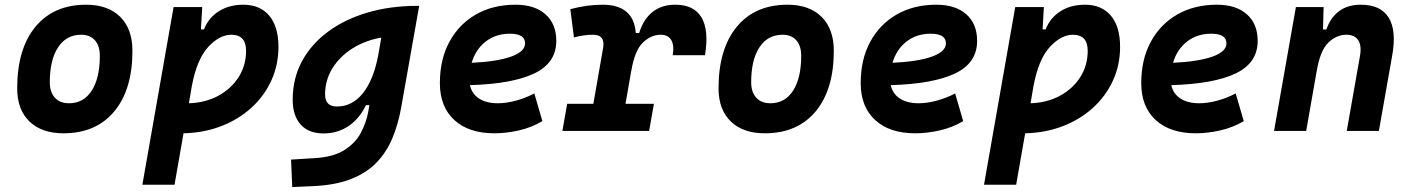

<svg xmlns="http://www.w3.org/2000/svg" viewBox="-20 -547 5899 802"><path d="M245.1 9.8Q153.8 9.8 102.8 -39.8Q51.8 -89.4 51.8 -177.7Q51.8 -342.8 127.9 -435.1Q204.1 -527.3 339.8 -527.3Q431.2 -527.3 482.2 -476.6Q533.2 -425.8 533.2 -335Q533.2 -172.4 457 -81.3Q380.9 9.8 245.1 9.8ZM268.6 -115.7Q329.1 -115.7 363 -168.2Q397 -220.7 397 -314Q397 -355.5 376.5 -378.7Q356 -401.9 318.8 -401.9Q257.3 -401.9 222.7 -349.4Q188 -296.9 188 -203.6Q188 -162.1 209.2 -138.9Q230.5 -115.7 268.6 -115.7Z M709 224.6H574.7L705.1 -517.6H824.7L819.3 -424.3H832Q851.6 -473.6 894.8 -500.5Q938 -527.3 996.1 -527.3Q1065.9 -527.3 1104.5 -481.7Q1143.1 -436 1143.1 -351.6Q1143.1 -275.4 1113.3 -210.4Q1083.5 -145.5 1029.8 -96.7Q976.1 -47.9 903.8 -20Q831.5 7.8 746.6 9.8ZM769 -115.7Q837.4 -117.7 891.4 -146.7Q945.3 -175.8 976.6 -224.6Q1007.8 -273.4 1007.8 -335Q1007.8 -401.9 946.3 -401.9Q897.5 -401.9 850.3 -351.6Q803.2 -301.3 781.7 -189.9Z M1200.7 234.4 1195.8 119.6 1298.3 113.3Q1373 108.4 1418.5 79.8Q1463.9 51.3 1487.1 8.1Q1510.3 -35.2 1518.6 -82.5L1522.9 -107.9H1508.8Q1481.4 -51.3 1436 -20.5Q1390.6 10.3 1331.1 10.3Q1269.5 10.3 1236.1 -26.6Q1202.6 -63.5 1202.6 -130.4Q1202.6 -219.7 1241.7 -291.7Q1280.8 -363.8 1351.3 -415.5Q1421.9 -467.3 1516.4 -494.9Q1610.8 -522.5 1721.7 -522.5H1731L1655.8 -98.1Q1643.6 -29.3 1619.6 28.8Q1595.7 86.9 1554.2 130.6Q1512.7 174.3 1447.8 200.2Q1382.8 226.1 1288.6 230.5ZM1572.8 -390.1Q1504.9 -377.9 1451.9 -344.5Q1398.9 -311 1368.4 -261.5Q1337.9 -211.9 1337.9 -152.3Q1337.9 -102.1 1387.2 -102.1Q1450.7 -102.1 1495.1 -156.7Q1539.6 -211.4 1559.6 -314.9Z M2059.6 -115.7Q2094.7 -115.7 2134.8 -126.5Q2174.8 -137.2 2211.9 -156.7L2245.6 -41Q2199.2 -13.7 2146.5 -2Q2093.8 9.8 2045.4 9.8Q1938 9.8 1877.7 -45.7Q1817.4 -101.1 1817.4 -199.7Q1817.4 -298.3 1856.9 -371.8Q1896.5 -445.3 1967.5 -486.3Q2038.6 -527.3 2133.3 -527.3Q2213.4 -527.3 2258.5 -487.3Q2303.7 -447.3 2303.7 -376Q2303.7 -284.2 2211.7 -240.2Q2119.6 -196.3 1942.9 -191.4Q1950.7 -155.3 1981 -135.5Q2011.2 -115.7 2059.6 -115.7ZM1950.2 -284.7Q2056.2 -289.6 2114.7 -310.5Q2173.3 -331.5 2173.3 -365.7Q2173.3 -406.2 2109.9 -406.2Q2050.8 -406.2 2008.8 -373.5Q1966.8 -340.8 1950.2 -284.7Z M2329.1 0 2349.1 -113.3H2458.5L2499 -345.2Q2509.3 -401.9 2457 -401.9Q2419.9 -401.9 2377.4 -390.6L2362.3 -508.8Q2432.1 -527.3 2497.1 -527.3Q2627 -527.3 2635.7 -409.2H2649.9Q2667 -465.8 2705.1 -496.6Q2743.2 -527.3 2800.8 -527.3Q2878.9 -527.3 2910.4 -473.9Q2941.9 -420.4 2924.8 -316.4H2790Q2796.9 -357.9 2783.7 -379.9Q2770.5 -401.9 2740.7 -401.9Q2699.2 -401.9 2665 -368.7Q2630.9 -335.4 2616.7 -249.5V-251L2592.8 -113.3H2711.4L2691.4 0Z M3174.8 9.8Q3083.5 9.8 3032.5 -39.8Q2981.4 -89.4 2981.4 -177.7Q2981.4 -342.8 3057.6 -435.1Q3133.8 -527.3 3269.5 -527.3Q3360.8 -527.3 3411.9 -476.6Q3462.9 -425.8 3462.9 -335Q3462.9 -172.4 3386.7 -81.3Q3310.5 9.8 3174.8 9.8ZM3198.2 -115.7Q3258.8 -115.7 3292.7 -168.2Q3326.7 -220.7 3326.7 -314Q3326.7 -355.5 3306.2 -378.7Q3285.6 -401.9 3248.5 -401.9Q3187 -401.9 3152.3 -349.4Q3117.7 -296.9 3117.7 -203.6Q3117.7 -162.1 3138.9 -138.9Q3160.2 -115.7 3198.2 -115.7Z M3817.4 -115.7Q3852.5 -115.7 3892.6 -126.5Q3932.6 -137.2 3969.7 -156.7L4003.4 -41Q3957 -13.7 3904.3 -2Q3851.6 9.8 3803.2 9.8Q3695.8 9.8 3635.5 -45.7Q3575.2 -101.1 3575.2 -199.7Q3575.2 -298.3 3614.7 -371.8Q3654.3 -445.3 3725.3 -486.3Q3796.4 -527.3 3891.1 -527.3Q3971.2 -527.3 4016.4 -487.3Q4061.5 -447.3 4061.5 -376Q4061.5 -284.2 3969.5 -240.2Q3877.4 -196.3 3700.7 -191.4Q3708.5 -155.3 3738.8 -135.5Q3769 -115.7 3817.4 -115.7ZM3708 -284.7Q3814 -289.6 3872.6 -310.5Q3931.2 -331.5 3931.2 -365.7Q3931.2 -406.2 3867.7 -406.2Q3808.6 -406.2 3766.6 -373.5Q3724.6 -340.8 3708 -284.7Z M4224.6 224.6H4090.3L4220.7 -517.6H4340.3L4335 -424.3H4347.7Q4367.2 -473.6 4410.4 -500.5Q4453.6 -527.3 4511.7 -527.3Q4581.5 -527.3 4620.1 -481.7Q4658.7 -436 4658.7 -351.6Q4658.7 -275.4 4628.9 -210.4Q4599.1 -145.5 4545.4 -96.7Q4491.7 -47.9 4419.4 -20Q4347.2 7.8 4262.2 9.8ZM4284.7 -115.7Q4353 -117.7 4407 -146.7Q4460.9 -175.8 4492.2 -224.6Q4523.4 -273.4 4523.4 -335Q4523.4 -401.9 4461.9 -401.9Q4413.1 -401.9 4366 -351.6Q4318.8 -301.3 4297.4 -189.9Z M4989.3 -115.7Q5024.4 -115.7 5064.5 -126.5Q5104.5 -137.2 5141.6 -156.7L5175.3 -41Q5128.9 -13.7 5076.2 -2Q5023.4 9.8 4975.1 9.8Q4867.7 9.8 4807.4 -45.7Q4747.1 -101.1 4747.1 -199.7Q4747.1 -298.3 4786.6 -371.8Q4826.2 -445.3 4897.2 -486.3Q4968.3 -527.3 5063 -527.3Q5143.1 -527.3 5188.2 -487.3Q5233.4 -447.3 5233.4 -376Q5233.4 -284.2 5141.4 -240.2Q5049.3 -196.3 4872.6 -191.4Q4880.4 -155.3 4910.6 -135.5Q4940.9 -115.7 4989.3 -115.7ZM4879.9 -284.7Q4985.8 -289.6 5044.4 -310.5Q5103 -331.5 5103 -365.7Q5103 -406.2 5039.6 -406.2Q4980.5 -406.2 4938.5 -373.5Q4896.5 -340.8 4879.9 -284.7Z M5301.8 0 5393.1 -517.6H5508.8L5506.3 -423.8H5520.5Q5537.1 -473.1 5573.2 -500.2Q5609.4 -527.3 5664.1 -527.3Q5747.1 -527.3 5780.5 -473.6Q5814 -419.9 5795.4 -315.4L5739.7 0H5605.5L5660.6 -312.5Q5668.5 -356.4 5653.3 -379.2Q5638.2 -401.9 5604 -401.9Q5562.5 -401.9 5528.3 -368.7Q5494.1 -335.4 5480 -249.5V-250.5L5436 0Z"/></svg>

Font: Cascadia Mono
Style: Bold Italic
Weight: 700
Italic angle: -10°
Monospace: yes
Designer: Aaron Bell
Foundry: Saja Typeworks
Version: Version 2404.023; ttfautohint (v1.8.4)